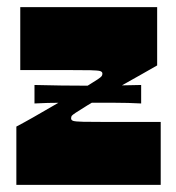

<svg xmlns="http://www.w3.org/2000/svg" viewBox="-20 -520 496 540"><path d="M26 0V-164Q47 -175 72.5 -189.5Q98 -204 124.5 -219.5Q151 -235 176.5 -249.5Q202 -264 222.5 -276.5Q243 -289 255 -297Q264 -303 266 -306Q268 -309 268 -313Q268 -318 262 -320Q256 -322 234 -322.5Q212 -323 163 -323Q135 -323 118 -323Q101 -323 83.5 -323Q66 -323 37 -323V-500H422V-336Q401 -324 375.5 -309.5Q350 -295 323 -280Q296 -265 271 -250.5Q246 -236 225.5 -223.5Q205 -211 193 -203Q184 -197 182 -194.5Q180 -192 180 -187Q180 -182 186 -180Q192 -178 214.5 -177.5Q237 -177 285 -177Q313 -177 335.5 -177Q358 -177 381 -177Q404 -177 432 -177V0ZM77 -229V-281Q115 -280 152.5 -279.5Q190 -279 227 -279Q265 -279 302.5 -279.5Q340 -280 377 -281V-229Q340 -231 302.5 -231Q265 -231 227 -231Q190 -231 152 -231Q114 -231 77 -229Z"/></svg>

Font: Ojuju ExtraBold
Style: Regular
Weight: 800
Designer: Chisaokwu Joboson, Mirko Velimirovic
Foundry: Udi Foundry
Version: Version 1.000